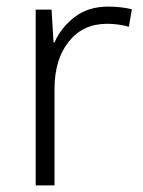

<svg xmlns="http://www.w3.org/2000/svg" viewBox="-20 -561 434 581"><path d="M307 -541Q346 -541 379 -533L370 -480Q338 -489 304 -489Q231 -489 188 -435Q145 -381 145 -292V0H88V-532H136L142 -433H145Q165 -478 206 -509.5Q247 -541 307 -541Z"/></svg>

Font: RS Noto Sans Light
Style: Regular
Weight: 300
Designer: Monotype Design Team
Foundry: Monotype Imaging Inc.
Version: Version 3.10